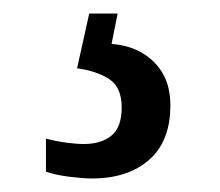

<svg xmlns="http://www.w3.org/2000/svg" viewBox="-20 -29 326 284"><path d="M116 235Q103 235 83 232.5Q63 230 48 225V176Q63 180 78 182Q93 184 104 184Q130 184 145 171.5Q160 159 160 130Q160 100 141.5 88Q123 76 94 72L112 -9H154L145 36Q172 38 191.5 50Q211 62 221.5 81Q232 100 232 127Q232 180 200.5 207.5Q169 235 116 235Z"/></svg>

Font: Noto Serif Khmer Condensed Medium
Style: Regular
Weight: 500
Width: 3
Designer: Danh Hong and the Monotype Design Team
Foundry: Monotype Imaging Inc.
Version: Version 2.004